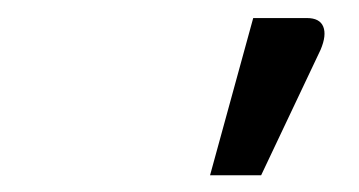

<svg xmlns="http://www.w3.org/2000/svg" viewBox="-20 -772 408 218"><path d="M218.5 -573 267.5 -751.5H328.5Q343 -751.5 347 -741.8Q351 -732 344 -715.5L276.5 -573Z"/></svg>

Font: Lato Semibold
Style: Italic
Weight: 600
Italic angle: -7°
Designer: Lukasz Dziedzic
Foundry: tyPoland Lukasz Dziedzic
Version: Version 2.006; 2014-01-15